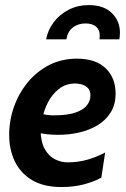

<svg xmlns="http://www.w3.org/2000/svg" viewBox="-20 -744 509 774"><path d="M139.5 -287.5Q155.5 -283 168.2 -281Q181 -279 196 -279Q254 -279 286.5 -291Q319 -303 331.8 -321.2Q344.5 -339.5 344.5 -358.5Q344.5 -380.5 332.5 -391Q320.5 -401.5 306.2 -404.5Q292 -407.5 284.5 -407.5Q245 -407.5 217.2 -385.2Q189.5 -363 173.8 -332.2Q158 -301.5 153.5 -276L143.5 -220Q144.5 -171 160.8 -142.5Q177 -114 201.8 -101.8Q226.5 -89.5 252 -89.5Q296.5 -89.5 335.5 -101.2Q374.5 -113 404 -129.5L388.5 -28Q359 -11.5 318.2 -0.8Q277.5 10 228 10Q155.5 10 108.8 -18.2Q62 -46.5 39.5 -94Q17 -141.5 17 -200.5Q17 -259 36.5 -313.8Q56 -368.5 92 -412.2Q128 -456 178.2 -481.8Q228.5 -507.5 290 -507.5Q366 -507.5 406 -468.8Q446 -430 446 -367Q446 -322.5 426.2 -290.8Q406.5 -259 373 -239Q339.5 -219 298.8 -209.8Q258 -200.5 215.5 -200.5Q190 -200.5 168 -203Q146 -205.5 131.5 -210ZM338 -723.5Q398 -723.5 430.8 -691.5Q463.5 -659.5 463.5 -612.5Q463.5 -605 462.8 -598.2Q462 -591.5 461 -585.5H381Q381.5 -589.5 381.8 -593.2Q382 -597 382 -601Q382 -624 367 -636.8Q352 -649.5 324.5 -649.5Q295 -649.5 274 -633.5Q253 -617.5 247.5 -585.5H166Q173 -623.5 196.8 -654.8Q220.5 -686 257 -704.8Q293.5 -723.5 338 -723.5Z"/></svg>

Font: Cabin
Style: Bold Italic
Weight: 700
Width: 4
Italic angle: -10°
Designer: Pablo Impallari
Foundry: Pablo Impallari. http://www.impallari.com Igino Marini. http://www.ikern.com
Version: Version 3.001